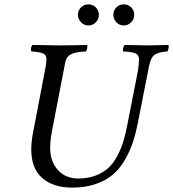

<svg xmlns="http://www.w3.org/2000/svg" viewBox="-20 -854 797 884"><path d="M124 -166Q124 -199.2 130.9 -236.8L187 -529.8Q193.8 -561.5 193.8 -582Q193.8 -601.1 178.2 -607.9Q162.6 -614.7 124 -617.2Q119.1 -632.8 128.9 -647Q218.8 -645 252.9 -645Q297.9 -645 381.8 -647Q383.8 -631.3 376 -617.2Q326.7 -615.2 305.4 -603.3Q284.2 -591.3 279.8 -564L223.1 -270Q210.9 -212.4 210.9 -172.9Q210.9 -111.3 246.1 -71.8Q281.2 -32.2 340.8 -32.2Q385.7 -32.2 421.4 -46.1Q457 -60.1 480 -81.8Q502.9 -103.5 520.8 -137.5Q538.6 -171.4 548.1 -203.4Q557.6 -235.4 565.9 -277.8L615.2 -528.8Q620.1 -561.5 620.1 -581.1Q620.1 -600.6 604 -608.2Q587.9 -615.7 546.9 -617.2Q543.9 -632.8 553.2 -647Q645 -645 661.1 -645Q687.5 -645 755.9 -647Q758.8 -633.3 751 -617.2Q707.5 -614.3 690.4 -600.6Q673.3 -586.9 666 -548.8L616.2 -295.9Q605.5 -239.7 590.8 -196.3Q576.2 -152.8 552 -112.8Q527.8 -72.8 495.8 -46.9Q463.9 -21 417.5 -5.6Q371.1 9.8 313 9.8Q225.1 9.8 174.6 -34.2Q124 -78.1 124 -166ZM502 -786.1Q502 -806.2 515.9 -820.1Q529.8 -834 549.8 -834Q569.8 -834 584 -820.1Q598.1 -806.2 598.1 -786.1Q598.1 -766.1 584 -751.5Q569.8 -736.8 549.8 -736.8Q529.8 -736.8 515.9 -751.2Q502 -765.6 502 -786.1ZM435.1 -786.1Q435.1 -765.6 421.1 -751.2Q407.2 -736.8 387.2 -736.8Q367.2 -736.8 353 -751.5Q338.9 -766.1 338.9 -786.1Q338.9 -806.2 353 -820.1Q367.2 -834 387.2 -834Q407.2 -834 421.1 -820.1Q435.1 -806.2 435.1 -786.1Z"/></svg>

Font: Common Serif News
Style: Italic
Weight: 450
Italic angle: -12°
Designer: Philipp H. Poll, Khaled Hosny
Foundry: Stefan Peev, Context Ltd.
Version: Version 1.026